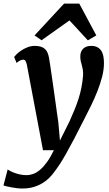

<svg xmlns="http://www.w3.org/2000/svg" viewBox="-80 -831 626 1101"><path d="M-36.1 141.1Q-31.7 144 -21.7 149.4Q-11.7 154.8 2.7 160.2Q17.1 165.5 34.7 169.4Q52.2 173.3 71.8 173.3Q90.8 173.3 110.6 166.3Q130.4 159.2 150.1 142.3Q169.9 125.5 189.7 98.1Q209.5 70.8 229 30.3H166.5L73.7 -461.4Q69.8 -476.6 65.7 -482.7Q61.5 -488.8 53.7 -488.8Q47.9 -488.8 38.8 -485.8Q29.8 -482.9 15.1 -470.2L1 -504.4Q4.4 -509.3 14.9 -519.8Q25.4 -530.3 41.3 -541Q57.1 -551.8 77.4 -559.8Q97.7 -567.9 119.6 -567.9Q140.1 -567.9 154.5 -563.2Q168.9 -558.6 178.2 -549.8Q187.5 -541 192.6 -528.6Q197.8 -516.1 200.7 -501Q203.6 -484.9 208 -455.8Q212.4 -426.8 217.5 -390.9Q222.7 -355 228.3 -315.7Q233.9 -276.4 238.8 -240.5Q243.7 -204.6 247.8 -175.5Q252 -146.5 254.4 -130.4L263.7 -24.9L317.4 -132.3Q334 -168.9 347.4 -201.7Q360.8 -234.4 370.8 -266.1Q380.9 -297.9 387.2 -330.6Q393.6 -363.3 396.5 -399.4Q397 -418.5 394.8 -431.9Q392.6 -445.3 389.2 -457Q385.7 -468.8 383.1 -480.5Q380.4 -492.2 380.4 -507.8Q380.4 -535.6 397 -551.8Q413.6 -567.9 442.9 -567.9Q463.4 -567.9 477.3 -560.8Q491.2 -553.7 500 -540.8Q508.8 -527.8 512.5 -509.5Q516.1 -491.2 516.1 -468.8Q516.1 -431.2 505.4 -389.9Q494.6 -348.6 478.3 -307.4Q461.9 -266.1 442.4 -226.1Q422.9 -186 404.8 -151.4Q369.1 -80.6 343.3 -31.2Q317.4 18.1 297.6 52.7Q277.8 87.4 262.5 110.8Q247.1 134.3 232.9 152.8Q220.7 170.4 203.6 187.7Q186.5 205.1 163.8 219Q141.1 232.9 112.3 241.5Q83.5 250 47.9 250Q33.2 250 16.8 248Q0.5 246.1 -14.2 243.4Q-28.8 240.7 -41 237.8Q-53.2 234.9 -60.1 232.4ZM118.2 -627.9 287.6 -810.5H374.5L472.2 -627.9L423.8 -599.6L318.4 -713.9L158.2 -600.1Z"/></svg>

Font: Brush Lettering One
Style: Bold Italic
Weight: 400
Italic angle: -7°
Designer: Eben Sorkin
Foundry: Eben Sorkin
Version: Version 1.001